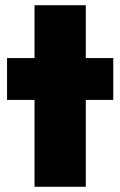

<svg xmlns="http://www.w3.org/2000/svg" viewBox="-20 -714 460 734"><path d="M112 0V-694H308V0ZM7 -332V-492H413V-332Z"/></svg>

Font: Outfit Thin Black
Style: Regular
Weight: 900
Version: Version 1.100;gftools[0.9.27]